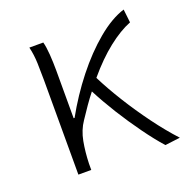

<svg xmlns="http://www.w3.org/2000/svg" viewBox="-105 -645 733 752"><g transform="rotate(-20 261.5 -269.5)"><path d="M100.1 0V-395Q100.1 -427.2 98.9 -464.1Q97.7 -501 89.8 -533.2H147.9Q153.3 -513.7 155.8 -480Q158.2 -446.3 158.2 -412.1V-213.9H162.1Q205.6 -292.5 260.5 -362.1Q315.4 -431.6 374.3 -480.7Q433.1 -529.8 487.8 -546.9L494.1 -491.2Q449.2 -473.6 398.4 -433.6Q347.7 -393.6 295.9 -332Q322.3 -279.3 359.1 -220Q396 -160.6 438.2 -103.3Q480.5 -45.9 522.9 0L460 7.8Q427.7 -28.3 391.4 -78.6Q355 -128.9 321 -183.3Q287.1 -237.8 261.2 -288.1Q243.7 -266.1 227.1 -242.2Q210.4 -218.3 193.8 -192.9Q171.4 -160.2 163.3 -117.4Q155.3 -74.7 153.8 -25.9V0Z"/></g></svg>

Font: Source Han Sans CN Light
Style: Regular
Weight: 300
Designer: Ryoko NISHIZUKA  (kana, bopomofo & ideographs); Paul D. Hunt (Latin, Greek & Cyrillic); Sandoll Communications , Soo-you
Foundry: Adobe
Version: Version 2.000;hotconv 1.0.107;makeotfexe 2.5.65593